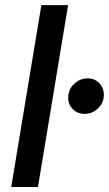

<svg xmlns="http://www.w3.org/2000/svg" viewBox="-20 -748 435 768"><path d="M252.4 -727.5 131.8 0H24.9L145.5 -727.5ZM318.4 -292.5Q287.1 -292.5 267.8 -315.2Q248.5 -337.9 253.9 -370.6Q258.8 -398.4 280.8 -416.5Q302.7 -434.6 329.6 -434.6Q361.8 -434.6 380.4 -411.6Q398.9 -388.7 394.5 -357.4Q390.6 -330.1 368.7 -311.3Q346.7 -292.5 318.4 -292.5Z"/></svg>

Font: Inter 17pt Medium
Style: Italic
Weight: 500
Italic angle: -9.3988°
Version: Version 4.001;git-66647c0bb